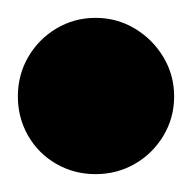

<svg xmlns="http://www.w3.org/2000/svg" viewBox="-57 -248 215 215"><path d="M-37 -140Q-37 -116 -25.5 -96Q-14 -76 6 -64.5Q26 -53 50 -53Q74 -53 94 -64.5Q114 -76 126 -96Q138 -116 138 -140Q138 -164 126 -184Q114 -204 94 -216Q74 -228 50 -228Q26 -228 6 -216Q-14 -204 -25.5 -184Q-37 -164 -37 -140Z"/></svg>

Font: Linefont
Style: Bold
Weight: 700
Monospace: yes
Version: Version 3.002;gftools[0.9.33]